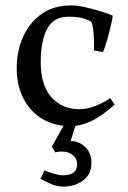

<svg xmlns="http://www.w3.org/2000/svg" viewBox="-20 -452 475 712"><path d="M362 -259 328 -265Q329 -280 328.5 -301.5Q328 -323 325.5 -343Q323 -363 318 -371Q308 -379 286.5 -384.5Q265 -390 235 -390Q177 -390 154 -343.5Q131 -297 131 -223Q131 -135 171 -91Q211 -47 275 -47Q304 -47 334.5 -59.5Q365 -72 389 -88L405 -64Q356 -20 316.5 -2Q277 16 242 16Q183 16 138 -10.5Q93 -37 67.5 -85.5Q42 -134 42 -200Q42 -262 65.5 -315Q89 -368 134 -400Q179 -432 243 -432Q266 -432 297 -425Q328 -418 356.5 -409Q385 -400 398 -394Q397 -381 390.5 -354Q384 -327 376 -299.5Q368 -272 362 -259ZM172 92 224 0H264L242 71Q272 71 295.5 92.5Q319 114 319 153Q319 192 291 215Q263 238 219 240Q194 240 173.5 232Q153 224 130 211L145 180Q162 187 180.5 192.5Q199 198 213 198Q266 198 266 158Q266 132 243 118.5Q220 105 185 113Z"/></svg>

Font: Buenard
Style: Regular
Weight: 400
Version: Version 2.000